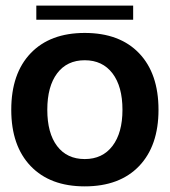

<svg xmlns="http://www.w3.org/2000/svg" viewBox="-20 -649 603 682"><path d="M543 -259Q543 -131 474 -59Q405 13 281 13Q158 13 89 -59Q20 -131 20 -259Q20 -388 89 -460Q158 -532 281 -532Q405 -532 474 -460Q543 -388 543 -259ZM281 -84Q344 -84 379.5 -130.5Q415 -177 415 -259Q415 -342 379.5 -388.5Q344 -435 281 -435Q218 -435 183 -388.5Q148 -342 148 -259Q148 -176 183 -130Q218 -84 281 -84ZM453 -579H109V-629H453Z"/></svg>

Font: Non Bureau Medium
Style: Regular
Weight: 500
Designer: Jona Saucedo
Foundry: Non Foundry
Version: Version 1.000; ttfautohint (v1.8.4)